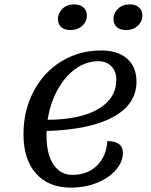

<svg xmlns="http://www.w3.org/2000/svg" viewBox="-20 -830 687 875"><path d="M192 -233V-211Q192 -128 223.5 -80.5Q255 -33 310 -33Q378 -33 421.5 -75Q465 -117 469 -187Q540 -187 540 -133Q540 -93 509 -56.5Q478 -20 423.5 2.5Q369 25 303 25Q201 25 144 -39.5Q87 -104 87 -218Q87 -326 133 -413.5Q179 -501 260 -550.5Q341 -600 441 -600Q517 -600 559.5 -562.5Q602 -525 602 -458Q602 -355 496 -297Q390 -239 192 -233ZM197 -284Q345 -285 427.5 -333Q510 -381 510 -467Q510 -505 487.5 -528Q465 -551 428 -551Q373 -551 324.5 -516.5Q276 -482 242.5 -421Q209 -360 197 -284ZM244 -743Q244 -769 264 -789.5Q284 -810 318 -810Q345 -810 360.5 -796Q376 -782 376 -760Q376 -732 355 -712.5Q334 -693 301 -693Q274 -693 259 -706.5Q244 -720 244 -743ZM497 -743Q497 -769 517 -789.5Q537 -810 572 -810Q598 -810 613.5 -796Q629 -782 629 -760Q629 -732 608 -712.5Q587 -693 555 -693Q528 -693 512.5 -706.5Q497 -720 497 -743Z"/></svg>

Font: Lemonada Light
Style: Regular
Weight: 300
Designer: Mohamed Gaber (Arabic) Eduardo Tunni (Latin)
Foundry: Kief Type Foundry
Version: Version 3.006